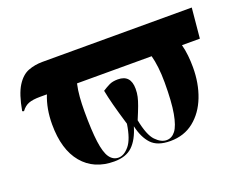

<svg xmlns="http://www.w3.org/2000/svg" viewBox="-91 -706 1124 887"><g transform="rotate(-20 471.5 -263.0)"><path d="M336 10Q237 10 180.5 -57.5Q124 -125 124 -249Q124 -326 149 -388H116Q79 -388 58.5 -380Q38 -372 23 -351L15 -354Q29 -433 53.5 -472Q78 -511 110.5 -523.5Q143 -536 181 -536H915L901 -388H813Q820 -362 823 -333Q826 -304 826 -275Q826 -196 801 -131.5Q776 -67 728 -28.5Q680 10 612 10Q549 10 519 -22Q489 -54 476 -112Q458 -51 426 -20.5Q394 10 336 10ZM597 0Q623 0 641 -23.5Q659 -47 669 -102.5Q679 -158 679 -254Q679 -294 675 -328Q671 -362 664 -388H297Q290 -357 287.5 -324Q285 -291 285 -256Q285 -161 292.5 -104.5Q300 -48 317 -24Q334 0 361 0Q388 0 413.5 -30.5Q439 -61 450 -134Q431 -197 420 -239Q409 -281 403 -313Q420 -324 437 -332.5Q454 -341 480 -341Q543 -341 543 -272Q543 -252 539 -234Q535 -216 526.5 -193Q518 -170 502 -132Q517 -55 543.5 -27.5Q570 0 597 0Z"/></g></svg>

Font: Noto Serif Display SemiCondensed ExtraBold
Style: Regular
Weight: 800
Width: 4
Designer: Monotype Design Team
Foundry: Monotype Imaging Inc.
Version: Version 2.009